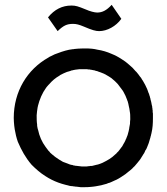

<svg xmlns="http://www.w3.org/2000/svg" viewBox="-20 -763 692 796"><path d="M37 -274C37 -263 38 -253 39 -242C40 -237 40 -232 41 -227C44 -209 48 -192 54 -175C69 -140 86 -109 111 -80C128 -63 147 -46 168 -33C170 -32 180 -26 181 -25C185 -23 189 -21 194 -18C212 -9 231 -2 251 3C254 4 256 4 259 5C261 5 264 6 266 7C271 8 277 9 282 9C284 10 287 10 290 10C292 11 295 11 298 11C303 12 308 12 314 13H322H330C338 13 346 13 354 12C370 11 385 8 400 5C402 4 405 4 407 3C412 2 417 0 422 -1C424 -2 426 -3 429 -4C431 -4 433 -5 436 -6C438 -7 440 -8 443 -9C447 -11 452 -13 456 -15C458 -16 461 -17 463 -18C469 -21 476 -25 482 -29L500 -41C504 -44 508 -47 511 -50C517 -54 522 -59 528 -64C531 -67 534 -71 538 -74C546 -83 554 -93 561 -102C565 -108 569 -114 573 -121C574 -123 575 -125 577 -127L580 -133C581 -135 582 -138 583 -140C585 -142 586 -144 587 -146C588 -149 589 -151 590 -153C595 -164 599 -176 602 -188C603 -191 604 -193 604 -196C605 -198 606 -201 606 -203C607 -206 607 -208 608 -211C613 -232 614 -252 614 -273V-290C614 -292 614 -295 613 -298V-305C612 -308 612 -311 612 -313C611 -316 611 -319 611 -321C610 -324 610 -326 609 -329C608 -337 606 -344 604 -351C604 -354 603 -356 602 -359C602 -361 601 -364 600 -366C599 -371 597 -376 595 -380C593 -385 592 -390 590 -394C585 -406 579 -417 573 -427C570 -431 567 -436 565 -440C563 -442 562 -444 560 -446C556 -452 552 -457 547 -463C545 -465 544 -467 542 -468C534 -478 526 -486 516 -494C511 -499 505 -503 499 -508C495 -511 491 -513 487 -516C485 -517 483 -519 481 -520C475 -524 469 -527 462 -531L456 -534C451 -536 446 -538 442 -540C424 -548 404 -554 384 -557C377 -559 369 -560 361 -561C356 -561 351 -562 346 -562H330H321C310 -562 300 -561 289 -560C286 -559 283 -559 281 -559C262 -557 239 -550 221 -543C211 -540 202 -536 193 -531C188 -529 184 -527 180 -524C93 -475 37 -384 37 -274ZM329 -73H318C312 -74 307 -74 301 -75C298 -75 294 -76 291 -76C289 -77 287 -77 285 -77C284 -78 282 -78 280 -79C277 -79 274 -80 270 -81C267 -82 264 -83 260 -85C254 -87 247 -90 241 -92C231 -98 220 -104 211 -111C210 -112 208 -113 207 -114C200 -119 194 -125 188 -130C187 -132 183 -137 181 -138C180 -139 179 -140 178 -142C176 -144 174 -147 172 -150C171 -151 170 -152 169 -154C154 -174 143 -199 138 -224C137 -226 137 -228 136 -230C136 -231 136 -233 135 -235C135 -237 135 -238 134 -240V-246C132 -259 132 -272 132 -285C133 -296 134 -307 136 -318C137 -320 137 -322 137 -323C144 -351 155 -377 171 -399C172 -400 173 -401 174 -403C176 -405 178 -408 181 -411L184 -414C196 -428 210 -440 226 -449C227 -450 229 -451 230 -452C239 -457 248 -461 258 -465C259 -465 261 -466 262 -466C266 -467 269 -468 272 -469C274 -470 275 -470 277 -471C279 -471 280 -471 282 -472C285 -473 289 -473 292 -474C297 -475 303 -475 308 -476H313H324H330H335H341C344 -475 348 -475 352 -475C353 -474 355 -474 357 -474C360 -473 364 -473 367 -472C369 -472 371 -471 373 -471C374 -470 376 -470 378 -469C381 -469 384 -468 388 -466L397 -463L412 -457C413 -456 415 -455 416 -455C418 -454 419 -453 421 -452C428 -448 435 -444 442 -439C447 -435 452 -430 457 -426L464 -419C467 -416 469 -414 471 -411C472 -410 473 -409 474 -407C478 -402 482 -397 486 -391C487 -390 488 -388 489 -387C490 -385 491 -384 492 -382C498 -372 503 -360 507 -349C507 -347 508 -346 509 -344C511 -337 513 -330 514 -323C516 -316 517 -309 518 -301C520 -292 520 -282 520 -273V-267C519 -261 519 -256 519 -250C518 -245 517 -239 516 -234C516 -230 515 -227 514 -223C514 -222 514 -220 513 -218C512 -213 510 -208 509 -203C508 -200 506 -196 505 -193C504 -190 503 -187 501 -184C501 -181 491 -164 489 -161C489 -159 485 -154 484 -153C483 -151 482 -150 481 -149C480 -147 477 -143 475 -141C472 -137 469 -133 465 -130C463 -127 461 -125 458 -123C442 -107 425 -98 405 -88C402 -87 399 -86 395 -84L386 -81C384 -81 383 -80 381 -80C374 -78 368 -77 361 -75H355C352 -74 348 -74 345 -74C343 -73 341 -73 340 -73ZM219 -634C243 -657 257 -664 283 -664C296 -664 308 -661 327 -653C362 -638 377 -634 391 -634C424 -634 461 -654 483 -685L443 -743C422 -720 404 -711 383 -711C372 -711 353 -716 335 -724C303 -737 294 -740 276 -740C238 -740 206 -724 179 -691Z"/></svg>

Font: Involve Medium
Style: Regular
Weight: 500
Designer: Stefan Peev
Foundry: Context Ltd.
Version: Version 1.001